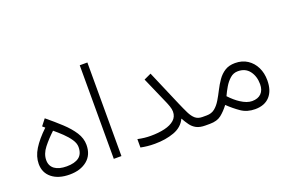

<svg xmlns="http://www.w3.org/2000/svg" viewBox="-88 -957 1895 1268"><g transform="rotate(-20 859.5 -323.5)"><path d="M178.7 -348.6 161.6 -363.3 196.3 -407.7Q250.5 -363.3 295.9 -321.3Q341.3 -279.3 368.4 -237.1Q395.5 -194.8 395.5 -149.4Q395.5 -78.6 348.4 -40.3Q301.3 -2 225.6 -2Q147.5 -2 101.6 -38.6Q55.7 -75.2 55.7 -137.7Q55.7 -189 86.9 -240Q118.2 -291 178.7 -348.6ZM341.3 -153.3Q341.3 -179.7 322.5 -207.5Q303.7 -235.4 275.9 -262Q248 -288.6 219.7 -312Q176.8 -272 143.8 -230.2Q110.8 -188.5 110.8 -144Q110.8 -103.5 140.6 -81.5Q170.4 -59.6 225.1 -59.6Q281.2 -59.6 311.3 -82Q341.3 -104.5 341.3 -153.3Z M586.9 -657.7V0H533.2V-657.7Z M1007.3 -159.7Q1007.3 -176.8 1000 -198Q992.7 -219.2 983.4 -239.7L903.3 -422.4L953.6 -445.8L1059.1 -199.7Q1078.6 -154.3 1094 -123Q1109.4 -91.8 1128.4 -75.7Q1147.5 -59.6 1177.7 -59.6H1202.6V0H1177.7Q1138.7 0 1114.7 -12.7Q1090.8 -25.4 1075 -47.4Q1059.1 -69.3 1043.5 -97.2Q1019 -44.4 959 -22.5Q898.9 -0.5 822.8 -0.5Q793 -0.5 769.3 -3.2Q745.6 -5.9 724.1 -10.3V-69.3Q749 -64 771.2 -61.5Q793.5 -59.1 815.4 -59.1Q870.1 -59.1 913.6 -69.3Q957 -79.6 982.2 -101.8Q1007.3 -124 1007.3 -159.7Z M1523.9 11.2Q1467.8 11.2 1426.5 -17.1Q1385.3 -45.4 1346.2 -83Q1319.3 -47.4 1289.6 -23.7Q1259.8 0 1209 0H1183.1V-59.6H1208Q1242.2 -59.6 1265.4 -78.4Q1288.6 -97.2 1306.4 -127Q1324.2 -156.7 1341.1 -190.2Q1357.9 -223.6 1378.7 -253.4Q1399.4 -283.2 1428.7 -302Q1458 -320.8 1501 -320.8Q1550.8 -320.8 1587.4 -296.9Q1624 -272.9 1643.8 -232.4Q1663.6 -191.9 1663.6 -141.1Q1663.6 -68.8 1627.2 -28.8Q1590.8 11.2 1523.9 11.2ZM1500.5 -263.7Q1469.2 -263.7 1445.6 -242.9Q1421.9 -222.2 1404.3 -192.4Q1386.7 -162.6 1374 -134.3Q1409.7 -96.2 1443.8 -74.2Q1487.3 -45.9 1522.9 -45.9Q1564.5 -45.9 1587.2 -68.8Q1609.9 -91.8 1609.9 -133.3Q1609.9 -188.5 1581.5 -226.1Q1553.2 -263.7 1500.5 -263.7Z"/></g></svg>

Font: Vazirmatn FD NL ExtraLight
Style: Regular
Weight: 200
Designer: Saber Rastikerdar
Foundry: Saber Rastikerdar
Version: Version 33.003